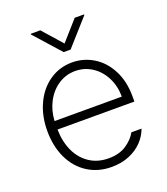

<svg xmlns="http://www.w3.org/2000/svg" viewBox="-137 -835 820 942"><g transform="rotate(-20 272.5 -364.0)"><path d="M46.9 -262.7Q46.9 -341.3 76.2 -404.1Q105.5 -466.8 157.7 -502.4Q210 -538.1 275.4 -538.1Q335.4 -538.1 386.2 -507.1Q437 -476.1 467.5 -417.5Q498 -358.9 498 -280.3V-252.9H96.7Q97.7 -189 120.8 -139.4Q144 -89.8 186.3 -62Q228.5 -34.2 285.2 -34.2Q341.3 -34.2 378.2 -59.1Q415 -84 432.6 -116.2H485.4Q473.6 -82 446.3 -53Q418.9 -23.9 377.7 -6.6Q336.4 10.7 285.2 10.7Q213.9 10.7 159.7 -24.2Q105.5 -59.1 76.2 -121.3Q46.9 -183.6 46.9 -262.7ZM448.2 -296.9Q448.2 -351.6 425.5 -396.5Q402.8 -441.4 363.3 -467.3Q323.7 -493.2 275.4 -493.2Q227.1 -493.2 187.5 -467.3Q147.9 -441.4 124 -396.5Q100.1 -351.6 97.2 -296.9ZM273.4 -637.7 363.3 -739.3H412.1V-735.4L291 -599.6H254.9L133.8 -735.4V-739.3H183.6Z"/></g></svg>

Font: Pretendard ExtraLight
Style: Regular
Weight: 200
Designer: Base glyphs from Inter by Rasmus Andersson; Hangeul glyphs from Noto Sans CJK(Source Han Sans) by Jang Soo-young and Kan
Foundry: Kil Hyung-jin
Version: Version 1.309